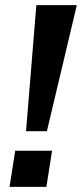

<svg xmlns="http://www.w3.org/2000/svg" viewBox="-20 -725 318 745"><path d="M81 -216 121 -705H278L162 -216ZM17 0 39 -140H182L160 0Z"/></svg>

Font: Nunito Sans 11pt
Style: Bold Italic
Weight: 700
Italic angle: -9°
Version: Version 3.101;gftools[0.9.27]